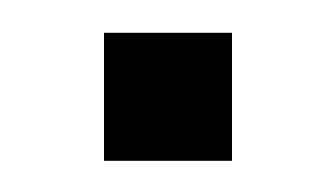

<svg xmlns="http://www.w3.org/2000/svg" viewBox="-20 -476 210 120"><path d="M45 -375.5V-455.5H125V-375.5Z"/></svg>

Font: Big Shoulders Stencil Text SemiBold
Style: Regular
Weight: 600
Designer: Patric King
Foundry: XO Type Co
Version: Version 1.000